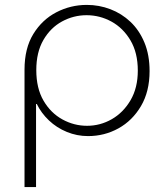

<svg xmlns="http://www.w3.org/2000/svg" viewBox="-20 -543 685 783"><path d="M334 -523Q384 -523 430 -505.5Q476 -488 512 -454Q548 -420 569 -369.5Q590 -319 590 -253Q590 -170 555 -110.5Q520 -51 463 -19.5Q406 12 339 12Q294 12 252.5 -5Q211 -22 179.5 -52Q148 -82 130 -119H127V220H80V-259Q80 -346 116 -404.5Q152 -463 210 -493Q268 -523 334 -523ZM333 -481Q280 -481 233 -455.5Q186 -430 157 -380Q128 -330 128 -257Q128 -183 157.5 -132.5Q187 -82 234.5 -56Q282 -30 335 -30Q389 -30 436 -57Q483 -84 512.5 -134.5Q542 -185 542 -255Q542 -328 512 -378.5Q482 -429 434.5 -455Q387 -481 333 -481Z"/></svg>

Font: MuseoModerno Thin ExtraLight
Style: Regular
Weight: 250
Version: Version 1.002